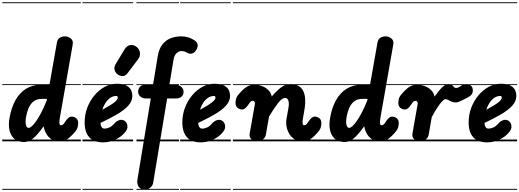

<svg xmlns="http://www.w3.org/2000/svg" viewBox="-25 -1250 4593 1698"><path d="M204.5 -210.5Q198 -169.5 204.8 -144.2Q211.5 -119 228.5 -119Q240 -119 257.2 -134.5Q274.5 -150 296 -180.8Q317.5 -211.5 341 -256.8Q364.5 -302 388 -361L390.5 -375.5H342.5Q302 -375.5 274.2 -355Q246.5 -334.5 229.8 -297.5Q213 -260.5 204.5 -210.5ZM60 -210.5Q75.5 -299.5 112 -364.5Q148.5 -429.5 205.2 -465Q262 -500.5 339 -500.5H412.5L478.5 -874.5Q484 -904.5 504.5 -916.5Q525 -928.5 548.5 -928.5Q578 -928.5 601.2 -909.8Q624.5 -891 618 -856.5L504.5 -209Q500.5 -186 500.2 -171Q500 -156 503.2 -149Q506.5 -142 512.5 -142Q520.5 -142 527.5 -146Q534.5 -150 538 -154L559 -184Q569 -198.5 581.2 -208.8Q593.5 -219 606.5 -219Q630 -219 648.2 -204.8Q666.5 -190.5 666.5 -161.5Q666.5 -148 662.2 -127.5Q658 -107 636.5 -82Q604 -43 573 -21.5Q542 0 499 0Q459 0 430.5 -18.2Q402 -36.5 385 -66Q368 -95.5 361.5 -129L361 -134Q308.5 -58.5 268.2 -26.2Q228 6 190 6Q111.5 6 76.8 -52.2Q42 -110.5 60 -210.5ZM204.5 -210.5Q198 -169.5 204.8 -144.2Q211.5 -119 228.5 -119Q240 -119 257.2 -134.5Q274.5 -150 296 -180.8Q317.5 -211.5 341 -256.8Q364.5 -302 388 -361L390.5 -375.5H342.5Q302 -375.5 274.2 -355Q246.5 -334.5 229.8 -297.5Q213 -260.5 204.5 -210.5ZM60 -210.5Q75.5 -299.5 112 -364.5Q148.5 -429.5 205.2 -465Q262 -500.5 339 -500.5H412.5L478.5 -874.5Q484 -904.5 504.5 -916.5Q525 -928.5 548.5 -928.5Q578 -928.5 601.2 -909.8Q624.5 -891 618 -856.5L504.5 -209Q500.5 -186 500.2 -171Q500 -156 503.2 -149Q506.5 -142 512.5 -142Q520.5 -142 527.5 -146Q534.5 -150 538 -154L559 -184Q569 -198.5 581.2 -208.8Q593.5 -219 606.5 -219Q630 -219 648.2 -204.8Q666.5 -190.5 666.5 -161.5Q666.5 -148 662.2 -127.5Q658 -107 636.5 -82Q604 -43 573 -21.5Q542 0 499 0Q459 0 430.5 -18.2Q402 -36.5 385 -66Q368 -95.5 361.5 -129L361 -134Q308.5 -58.5 268.2 -26.2Q228 6 190 6Q111.5 6 76.8 -52.2Q42 -110.5 60 -210.5ZM-5 420.5H689.5V428.5H-5ZM-5 -16H689.5V0H-5ZM-5 -505.5H689.5V-497.5H-5ZM-5 -1230H689.5V-1222H-5Z M886.5 9Q805.5 9 764.5 -36Q723.5 -81 723.5 -167.5Q723.5 -235.5 746.8 -297Q770 -358.5 810 -406.5Q850 -454.5 901.2 -482Q952.5 -509.5 1008 -509.5Q1077 -509.5 1111.2 -481.8Q1145.5 -454 1145.5 -400.5Q1145.5 -378 1136.2 -356.5Q1127 -335 1108.2 -314.2Q1089.5 -293.5 1061.5 -272.8Q1033.5 -252 996 -231Q973 -217.5 938.5 -199.8Q904 -182 864 -163Q864.5 -154.5 865.8 -147.8Q867 -141 869 -135.5Q873 -125.5 880.2 -119Q887.5 -112.5 897.5 -112.5Q920.5 -112.5 943.2 -123Q966 -133.5 983 -154.5Q1005.5 -180.5 1031.8 -188Q1058 -195.5 1079.5 -179.5Q1090 -172 1097 -157Q1104 -142 1101.8 -122.2Q1099.5 -102.5 1080.5 -79.5Q1046 -38.5 994.5 -14.8Q943 9 886.5 9ZM879.5 -279.5Q893.5 -287 907 -294.8Q920.5 -302.5 934.5 -310.5Q962 -326.5 980 -340Q998 -353.5 1007.2 -364.8Q1016.5 -376 1016.5 -385Q1016.5 -391.5 1013.8 -396.5Q1011 -401.5 1004.5 -401.5Q976.5 -401.5 952.5 -386.2Q928.5 -371 910 -343.5Q891.5 -316 879.5 -279.5ZM886.5 9Q805.5 9 764.5 -36Q723.5 -81 723.5 -167.5Q723.5 -235.5 746.8 -297Q770 -358.5 810 -406.5Q850 -454.5 901.2 -482Q952.5 -509.5 1008 -509.5Q1077 -509.5 1111.2 -481.8Q1145.5 -454 1145.5 -400.5Q1145.5 -378 1136.2 -356.5Q1127 -335 1108.2 -314.2Q1089.5 -293.5 1061.5 -272.8Q1033.5 -252 996 -231Q973 -217.5 938.5 -199.8Q904 -182 864 -163Q864.5 -154.5 865.8 -147.8Q867 -141 869 -135.5Q873 -125.5 880.2 -119Q887.5 -112.5 897.5 -112.5Q920.5 -112.5 943.2 -123Q966 -133.5 983 -154.5Q1005.5 -180.5 1031.8 -188Q1058 -195.5 1079.5 -179.5Q1090 -172 1097 -157Q1104 -142 1101.8 -122.2Q1099.5 -102.5 1080.5 -79.5Q1046 -38.5 994.5 -14.8Q943 9 886.5 9ZM879.5 -279.5Q893.5 -287 907 -294.8Q920.5 -302.5 934.5 -310.5Q962 -326.5 980 -340Q998 -353.5 1007.2 -364.8Q1016.5 -376 1016.5 -385Q1016.5 -391.5 1013.8 -396.5Q1011 -401.5 1004.5 -401.5Q976.5 -401.5 952.5 -386.2Q928.5 -371 910 -343.5Q891.5 -316 879.5 -279.5ZM1020.5 -588.5Q997.5 -602.5 989.2 -628.8Q981 -655 997.5 -682.5L1074.5 -810Q1098.5 -850 1131.2 -851.8Q1164 -853.5 1187 -832Q1210.5 -811 1212.8 -781Q1215 -751 1196.5 -726.5L1104 -604Q1085.5 -579.5 1063.8 -577.5Q1042 -575.5 1020.5 -588.5ZM704 420.5H1152V428.5H704ZM704 -16H1152V0H704ZM704 -505.5H1152V-497.5H704ZM704 -1230H1152V-1222H704Z M1255.5 427Q1228 427 1212.5 413.2Q1197 399.5 1191.8 380.2Q1186.5 361 1189.5 344L1308.5 -379H1268.5Q1236.5 -379 1216.5 -396Q1196.5 -413 1196.5 -439Q1196.5 -464 1212.8 -482.2Q1229 -500.5 1261.5 -500.5H1328.5L1370 -753Q1381.5 -821 1413 -859.2Q1444.5 -897.5 1487.8 -913Q1531 -928.5 1576.5 -928.5Q1612 -928.5 1641.2 -919.2Q1670.5 -910 1698.5 -891Q1717.5 -878.5 1722.2 -858Q1727 -837.5 1712.5 -811Q1695.5 -782 1672.8 -776.8Q1650 -771.5 1637 -780.5Q1628 -786 1613.2 -792.2Q1598.5 -798.5 1576.5 -798.5Q1557 -798.5 1536.5 -779.8Q1516 -761 1509.5 -720.5L1473 -500.5H1524Q1558 -500.5 1578.2 -482.2Q1598.5 -464 1598.5 -439Q1598.5 -411.5 1580.5 -395.2Q1562.5 -379 1531 -379H1453L1330 364.5Q1326.5 389.5 1305.5 408.2Q1284.5 427 1255.5 427ZM1255.5 427Q1228 427 1212.5 413.2Q1197 399.5 1191.8 380.2Q1186.5 361 1189.5 344L1308.5 -379H1268.5Q1236.5 -379 1216.5 -396Q1196.5 -413 1196.5 -439Q1196.5 -464 1212.8 -482.2Q1229 -500.5 1261.5 -500.5H1328.5L1370 -753Q1381.5 -821 1413 -859.2Q1444.5 -897.5 1487.8 -913Q1531 -928.5 1576.5 -928.5Q1612 -928.5 1641.2 -919.2Q1670.5 -910 1698.5 -891Q1717.5 -878.5 1722.2 -858Q1727 -837.5 1712.5 -811Q1695.5 -782 1672.8 -776.8Q1650 -771.5 1637 -780.5Q1628 -786 1613.2 -792.2Q1598.5 -798.5 1576.5 -798.5Q1557 -798.5 1536.5 -779.8Q1516 -761 1509.5 -720.5L1473 -500.5H1524Q1558 -500.5 1578.2 -482.2Q1598.5 -464 1598.5 -439Q1598.5 -411.5 1580.5 -395.2Q1562.5 -379 1531 -379H1453L1330 364.5Q1326.5 389.5 1305.5 408.2Q1284.5 427 1255.5 427ZM1181.5 420.5H1558V428.5H1181.5ZM1181.5 -16H1558V0H1181.5ZM1181.5 -505.5H1558V-497.5H1181.5ZM1181.5 -1230H1558V-1222H1181.5Z M1750.5 9Q1669.5 9 1628.5 -36Q1587.5 -81 1587.5 -167.5Q1587.5 -235.5 1610.8 -297Q1634 -358.5 1674 -406.5Q1714 -454.5 1765.2 -482Q1816.5 -509.5 1872 -509.5Q1941 -509.5 1975.2 -481.8Q2009.5 -454 2009.5 -400.5Q2009.5 -378 2000.2 -356.5Q1991 -335 1972.2 -314.2Q1953.5 -293.5 1925.5 -272.8Q1897.5 -252 1860 -231Q1837 -217.5 1802.5 -199.8Q1768 -182 1728 -163Q1728.5 -154.5 1729.8 -147.8Q1731 -141 1733 -135.5Q1737 -125.5 1744.2 -119Q1751.5 -112.5 1761.5 -112.5Q1784.5 -112.5 1807.2 -123Q1830 -133.5 1847 -154.5Q1869.5 -180.5 1895.8 -188Q1922 -195.5 1943.5 -179.5Q1954 -172 1961 -157Q1968 -142 1965.8 -122.2Q1963.5 -102.5 1944.5 -79.5Q1910 -38.5 1858.5 -14.8Q1807 9 1750.5 9ZM1743.5 -279.5Q1757.5 -287 1771 -294.8Q1784.5 -302.5 1798.5 -310.5Q1826 -326.5 1844 -340Q1862 -353.5 1871.2 -364.8Q1880.5 -376 1880.5 -385Q1880.5 -391.5 1877.8 -396.5Q1875 -401.5 1868.5 -401.5Q1840.5 -401.5 1816.5 -386.2Q1792.5 -371 1774 -343.5Q1755.5 -316 1743.5 -279.5ZM1750.5 9Q1669.5 9 1628.5 -36Q1587.5 -81 1587.5 -167.5Q1587.5 -235.5 1610.8 -297Q1634 -358.5 1674 -406.5Q1714 -454.5 1765.2 -482Q1816.5 -509.5 1872 -509.5Q1941 -509.5 1975.2 -481.8Q2009.5 -454 2009.5 -400.5Q2009.5 -378 2000.2 -356.5Q1991 -335 1972.2 -314.2Q1953.5 -293.5 1925.5 -272.8Q1897.5 -252 1860 -231Q1837 -217.5 1802.5 -199.8Q1768 -182 1728 -163Q1728.5 -154.5 1729.8 -147.8Q1731 -141 1733 -135.5Q1737 -125.5 1744.2 -119Q1751.5 -112.5 1761.5 -112.5Q1784.5 -112.5 1807.2 -123Q1830 -133.5 1847 -154.5Q1869.5 -180.5 1895.8 -188Q1922 -195.5 1943.5 -179.5Q1954 -172 1961 -157Q1968 -142 1965.8 -122.2Q1963.5 -102.5 1944.5 -79.5Q1910 -38.5 1858.5 -14.8Q1807 9 1750.5 9ZM1743.5 -279.5Q1757.5 -287 1771 -294.8Q1784.5 -302.5 1798.5 -310.5Q1826 -326.5 1844 -340Q1862 -353.5 1871.2 -364.8Q1880.5 -376 1880.5 -385Q1880.5 -391.5 1877.8 -396.5Q1875 -401.5 1868.5 -401.5Q1840.5 -401.5 1816.5 -386.2Q1792.5 -371 1774 -343.5Q1755.5 -316 1743.5 -279.5ZM1568 420.5H2016V428.5H1568ZM1568 -16H2016V0H1568ZM1568 -505.5H2016V-497.5H1568ZM1568 -1230H2016V-1222H1568Z M2249 0Q2221 0 2199.2 -18.2Q2177.5 -36.5 2183 -68.5L2229.5 -332Q2230.5 -337 2229.2 -341.8Q2228 -346.5 2225.5 -350.2Q2223 -354 2219.5 -356.2Q2216 -358.5 2212 -358.5Q2201 -358.5 2195.5 -354.5Q2190 -350.5 2187 -346.5L2165.5 -316.5Q2155.5 -302.5 2143.2 -292Q2131 -281.5 2118 -281.5Q2095 -281.5 2076.5 -296Q2058 -310.5 2058 -339.5Q2058 -353 2062.2 -373.5Q2066.5 -394 2088 -418.5Q2120.5 -457.5 2151.8 -479Q2183 -500.5 2225.5 -500.5Q2261 -500.5 2293.8 -488Q2326.5 -475.5 2349.2 -452.2Q2372 -429 2378 -396.5Q2423 -449.5 2462 -478Q2501 -506.5 2543.5 -506.5Q2598 -506.5 2629.8 -480Q2661.5 -453.5 2670.8 -401.2Q2680 -349 2666 -270.5L2653.5 -199.5Q2650.5 -179.5 2650.8 -166.8Q2651 -154 2654.2 -148Q2657.5 -142 2663 -142Q2671 -142 2678.2 -146Q2685.5 -150 2688.5 -154L2709.5 -184Q2719.5 -198.5 2732 -208.8Q2744.5 -219 2757 -219Q2780.5 -219 2798.8 -204.8Q2817 -190.5 2817 -161.5Q2817 -148 2812.8 -127.5Q2808.5 -107 2787 -82Q2754.5 -43 2723.5 -21.5Q2692.5 0 2649.5 0Q2609 0 2580 -18.5Q2551 -37 2533.2 -66.5Q2515.5 -96 2509.2 -130.5Q2503 -165 2508.5 -197L2525.5 -292.5Q2531 -322.5 2529 -342.8Q2527 -363 2518.2 -373.5Q2509.5 -384 2495.5 -384Q2469.5 -384 2434.2 -338.8Q2399 -293.5 2354.5 -220L2326 -58.5Q2321 -30 2297.2 -15Q2273.5 0 2249 0ZM2249 0Q2221 0 2199.2 -18.2Q2177.5 -36.5 2183 -68.5L2229.5 -332Q2230.5 -337 2229.2 -341.8Q2228 -346.5 2225.5 -350.2Q2223 -354 2219.5 -356.2Q2216 -358.5 2212 -358.5Q2201 -358.5 2195.5 -354.5Q2190 -350.5 2187 -346.5L2165.5 -316.5Q2155.5 -302.5 2143.2 -292Q2131 -281.5 2118 -281.5Q2095 -281.5 2076.5 -296Q2058 -310.5 2058 -339.5Q2058 -353 2062.2 -373.5Q2066.5 -394 2088 -418.5Q2120.5 -457.5 2151.8 -479Q2183 -500.5 2225.5 -500.5Q2261 -500.5 2293.8 -488Q2326.5 -475.5 2349.2 -452.2Q2372 -429 2378 -396.5Q2423 -449.5 2462 -478Q2501 -506.5 2543.5 -506.5Q2598 -506.5 2629.8 -480Q2661.5 -453.5 2670.8 -401.2Q2680 -349 2666 -270.5L2653.5 -199.5Q2650.5 -179.5 2650.8 -166.8Q2651 -154 2654.2 -148Q2657.5 -142 2663 -142Q2671 -142 2678.2 -146Q2685.5 -150 2688.5 -154L2709.5 -184Q2719.5 -198.5 2732 -208.8Q2744.5 -219 2757 -219Q2780.5 -219 2798.8 -204.8Q2817 -190.5 2817 -161.5Q2817 -148 2812.8 -127.5Q2808.5 -107 2787 -82Q2754.5 -43 2723.5 -21.5Q2692.5 0 2649.5 0Q2609 0 2580 -18.5Q2551 -37 2533.2 -66.5Q2515.5 -96 2509.2 -130.5Q2503 -165 2508.5 -197L2525.5 -292.5Q2531 -322.5 2529 -342.8Q2527 -363 2518.2 -373.5Q2509.5 -384 2495.5 -384Q2469.5 -384 2434.2 -338.8Q2399 -293.5 2354.5 -220L2326 -58.5Q2321 -30 2297.2 -15Q2273.5 0 2249 0ZM2035 420.5H2840V428.5H2035ZM2035 -16H2840V0H2035ZM2035 -505.5H2840V-497.5H2035ZM2035 -1230H2840V-1222H2035Z M3039.5 -210.5Q3033 -169.5 3039.8 -144.2Q3046.5 -119 3063.5 -119Q3075 -119 3092.2 -134.5Q3109.5 -150 3131 -180.8Q3152.5 -211.5 3176 -256.8Q3199.5 -302 3223 -361L3225.5 -375.5H3177.5Q3137 -375.5 3109.2 -355Q3081.5 -334.5 3064.8 -297.5Q3048 -260.5 3039.5 -210.5ZM2895 -210.5Q2910.5 -299.5 2947 -364.5Q2983.5 -429.5 3040.2 -465Q3097 -500.5 3174 -500.5H3247.5L3313.5 -874.5Q3319 -904.5 3339.5 -916.5Q3360 -928.5 3383.5 -928.5Q3413 -928.5 3436.2 -909.8Q3459.5 -891 3453 -856.5L3339.5 -209Q3335.5 -186 3335.2 -171Q3335 -156 3338.2 -149Q3341.5 -142 3347.5 -142Q3355.5 -142 3362.5 -146Q3369.5 -150 3373 -154L3394 -184Q3404 -198.5 3416.2 -208.8Q3428.5 -219 3441.5 -219Q3465 -219 3483.2 -204.8Q3501.5 -190.5 3501.5 -161.5Q3501.5 -148 3497.2 -127.5Q3493 -107 3471.5 -82Q3439 -43 3408 -21.5Q3377 0 3334 0Q3294 0 3265.5 -18.2Q3237 -36.5 3220 -66Q3203 -95.5 3196.5 -129L3196 -134Q3143.5 -58.5 3103.2 -26.2Q3063 6 3025 6Q2946.5 6 2911.8 -52.2Q2877 -110.5 2895 -210.5ZM3039.5 -210.5Q3033 -169.5 3039.8 -144.2Q3046.5 -119 3063.5 -119Q3075 -119 3092.2 -134.5Q3109.5 -150 3131 -180.8Q3152.5 -211.5 3176 -256.8Q3199.5 -302 3223 -361L3225.5 -375.5H3177.5Q3137 -375.5 3109.2 -355Q3081.5 -334.5 3064.8 -297.5Q3048 -260.5 3039.5 -210.5ZM2895 -210.5Q2910.5 -299.5 2947 -364.5Q2983.5 -429.5 3040.2 -465Q3097 -500.5 3174 -500.5H3247.5L3313.5 -874.5Q3319 -904.5 3339.5 -916.5Q3360 -928.5 3383.5 -928.5Q3413 -928.5 3436.2 -909.8Q3459.5 -891 3453 -856.5L3339.5 -209Q3335.5 -186 3335.2 -171Q3335 -156 3338.2 -149Q3341.5 -142 3347.5 -142Q3355.5 -142 3362.5 -146Q3369.5 -150 3373 -154L3394 -184Q3404 -198.5 3416.2 -208.8Q3428.5 -219 3441.5 -219Q3465 -219 3483.2 -204.8Q3501.5 -190.5 3501.5 -161.5Q3501.5 -148 3497.2 -127.5Q3493 -107 3471.5 -82Q3439 -43 3408 -21.5Q3377 0 3334 0Q3294 0 3265.5 -18.2Q3237 -36.5 3220 -66Q3203 -95.5 3196.5 -129L3196 -134Q3143.5 -58.5 3103.2 -26.2Q3063 6 3025 6Q2946.5 6 2911.8 -52.2Q2877 -110.5 2895 -210.5ZM2830 420.5H3524.5V428.5H2830ZM2830 -16H3524.5V0H2830ZM2830 -505.5H3524.5V-497.5H2830ZM2830 -1230H3524.5V-1222H2830Z M3688.5 0Q3660.5 0 3638.8 -18.2Q3617 -36.5 3622.5 -68.5L3669 -332Q3670 -337 3668.8 -341.8Q3667.5 -346.5 3665 -350.2Q3662.5 -354 3659 -356.2Q3655.5 -358.5 3651.5 -358.5Q3640.5 -358.5 3635 -354.5Q3629.5 -350.5 3626.5 -346.5L3605 -316.5Q3595 -302.5 3582.8 -292Q3570.5 -281.5 3557.5 -281.5Q3534.5 -281.5 3516 -296Q3497.5 -310.5 3497.5 -339.5Q3497.5 -353 3501.8 -373.5Q3506 -394 3527.5 -418.5Q3560 -457.5 3591.2 -479Q3622.5 -500.5 3665 -500.5Q3700.5 -500.5 3733.2 -487.8Q3766 -475 3789 -451.8Q3812 -428.5 3818 -396Q3856 -449.5 3886 -478Q3916 -506.5 3939 -506.5Q3962.5 -506.5 3972.5 -498Q3982.5 -489.5 3989 -480.8Q3995.5 -472 4008.5 -472Q4023 -472 4037.8 -481.5Q4052.5 -491 4060.5 -496Q4074.5 -505.5 4097.2 -506Q4120 -506.5 4138.2 -493.5Q4156.5 -480.5 4156.5 -450Q4156.5 -428.5 4146.2 -415.2Q4136 -402 4122 -394Q4108 -386 4096.5 -380Q4076.5 -369.5 4049.5 -356.8Q4022.5 -344 4005 -344Q3984.5 -344 3968.5 -351.2Q3952.5 -358.5 3939.2 -365.8Q3926 -373 3914 -373Q3905.5 -373 3889 -357.5Q3872.5 -342 3848.5 -307.2Q3824.5 -272.5 3793.5 -215L3766 -58.5Q3761 -30 3737 -15Q3713 0 3688.5 0ZM3688.5 0Q3660.5 0 3638.8 -18.2Q3617 -36.5 3622.5 -68.5L3669 -332Q3670 -337 3668.8 -341.8Q3667.5 -346.5 3665 -350.2Q3662.5 -354 3659 -356.2Q3655.5 -358.5 3651.5 -358.5Q3640.5 -358.5 3635 -354.5Q3629.5 -350.5 3626.5 -346.5L3605 -316.5Q3595 -302.5 3582.8 -292Q3570.5 -281.5 3557.5 -281.5Q3534.5 -281.5 3516 -296Q3497.5 -310.5 3497.5 -339.5Q3497.5 -353 3501.8 -373.5Q3506 -394 3527.5 -418.5Q3560 -457.5 3591.2 -479Q3622.5 -500.5 3665 -500.5Q3700.5 -500.5 3733.2 -487.8Q3766 -475 3789 -451.8Q3812 -428.5 3818 -396Q3856 -449.5 3886 -478Q3916 -506.5 3939 -506.5Q3962.5 -506.5 3972.5 -498Q3982.5 -489.5 3989 -480.8Q3995.5 -472 4008.5 -472Q4023 -472 4037.8 -481.5Q4052.5 -491 4060.5 -496Q4074.5 -505.5 4097.2 -506Q4120 -506.5 4138.2 -493.5Q4156.5 -480.5 4156.5 -450Q4156.5 -428.5 4146.2 -415.2Q4136 -402 4122 -394Q4108 -386 4096.5 -380Q4076.5 -369.5 4049.5 -356.8Q4022.5 -344 4005 -344Q3984.5 -344 3968.5 -351.2Q3952.5 -358.5 3939.2 -365.8Q3926 -373 3914 -373Q3905.5 -373 3889 -357.5Q3872.5 -342 3848.5 -307.2Q3824.5 -272.5 3793.5 -215L3766 -58.5Q3761 -30 3737 -15Q3713 0 3688.5 0ZM3474.5 420.5H4127.5V428.5H3474.5ZM3474.5 -16H4127.5V0H3474.5ZM3474.5 -505.5H4127.5V-497.5H3474.5ZM3474.5 -1230H4127.5V-1222H3474.5Z M4282.5 9Q4201.5 9 4160.5 -36Q4119.5 -81 4119.5 -167.5Q4119.5 -235.5 4142.8 -297Q4166 -358.5 4206 -406.5Q4246 -454.5 4297.2 -482Q4348.5 -509.5 4404 -509.5Q4473 -509.5 4507.2 -481.8Q4541.5 -454 4541.5 -400.5Q4541.5 -378 4532.2 -356.5Q4523 -335 4504.2 -314.2Q4485.5 -293.5 4457.5 -272.8Q4429.5 -252 4392 -231Q4369 -217.5 4334.5 -199.8Q4300 -182 4260 -163Q4260.5 -154.5 4261.8 -147.8Q4263 -141 4265 -135.5Q4269 -125.5 4276.2 -119Q4283.5 -112.5 4293.5 -112.5Q4316.5 -112.5 4339.2 -123Q4362 -133.5 4379 -154.5Q4401.5 -180.5 4427.8 -188Q4454 -195.5 4475.5 -179.5Q4486 -172 4493 -157Q4500 -142 4497.8 -122.2Q4495.5 -102.5 4476.5 -79.5Q4442 -38.5 4390.5 -14.8Q4339 9 4282.5 9ZM4275.5 -279.5Q4289.5 -287 4303 -294.8Q4316.5 -302.5 4330.5 -310.5Q4358 -326.5 4376 -340Q4394 -353.5 4403.2 -364.8Q4412.5 -376 4412.5 -385Q4412.5 -391.5 4409.8 -396.5Q4407 -401.5 4400.5 -401.5Q4372.5 -401.5 4348.5 -386.2Q4324.5 -371 4306 -343.5Q4287.5 -316 4275.5 -279.5ZM4282.5 9Q4201.5 9 4160.5 -36Q4119.5 -81 4119.5 -167.5Q4119.5 -235.5 4142.8 -297Q4166 -358.5 4206 -406.5Q4246 -454.5 4297.2 -482Q4348.5 -509.5 4404 -509.5Q4473 -509.5 4507.2 -481.8Q4541.5 -454 4541.5 -400.5Q4541.5 -378 4532.2 -356.5Q4523 -335 4504.2 -314.2Q4485.5 -293.5 4457.5 -272.8Q4429.5 -252 4392 -231Q4369 -217.5 4334.5 -199.8Q4300 -182 4260 -163Q4260.5 -154.5 4261.8 -147.8Q4263 -141 4265 -135.5Q4269 -125.5 4276.2 -119Q4283.5 -112.5 4293.5 -112.5Q4316.5 -112.5 4339.2 -123Q4362 -133.5 4379 -154.5Q4401.5 -180.5 4427.8 -188Q4454 -195.5 4475.5 -179.5Q4486 -172 4493 -157Q4500 -142 4497.8 -122.2Q4495.5 -102.5 4476.5 -79.5Q4442 -38.5 4390.5 -14.8Q4339 9 4282.5 9ZM4275.5 -279.5Q4289.5 -287 4303 -294.8Q4316.5 -302.5 4330.5 -310.5Q4358 -326.5 4376 -340Q4394 -353.5 4403.2 -364.8Q4412.5 -376 4412.5 -385Q4412.5 -391.5 4409.8 -396.5Q4407 -401.5 4400.5 -401.5Q4372.5 -401.5 4348.5 -386.2Q4324.5 -371 4306 -343.5Q4287.5 -316 4275.5 -279.5ZM4100 420.5H4548V428.5H4100ZM4100 -16H4548V0H4100ZM4100 -505.5H4548V-497.5H4100ZM4100 -1230H4548V-1222H4100Z"/></svg>

Font: Edu VIC WA NT Pre Guide
Style: Regular
Weight: 400
Designer: Tina and Corey Anderson, Eben Sorkin, Mirko Velimirovic
Foundry: Google for Education
Version: Version 1.000